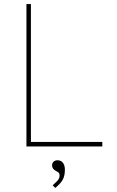

<svg xmlns="http://www.w3.org/2000/svg" viewBox="-20 -720 573 944"><path d="M110 0V-700H132V-22H483V0ZM252 204 239 191Q246 184 254 177Q262 170 267.5 162Q273 154 273 144Q273 136 270 131Q267 126 256 121Q246 116 241 109Q236 102 236 92Q236 83 243 75.5Q250 68 263 68Q280 68 289.5 80.5Q299 93 299 114Q299 127 297 138.5Q295 150 290 160.5Q285 171 275.5 181.5Q266 192 252 204Z"/></svg>

Font: Lexend Deca Thin
Style: Regular
Weight: 250
Designer: Bonnie Shaver-Troup, Thomas Jockin
Foundry: Lexend
Version: Version 1.007